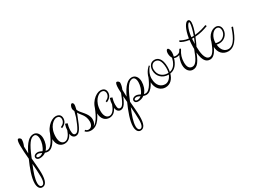

<svg xmlns="http://www.w3.org/2000/svg" viewBox="-82 -1276 3044 2272"><g transform="rotate(-30 1440.5 -139.5)"><path d="M287 -66C279 -66 272 -67 265 -70C299 -106 316 -160 316 -213C316 -270 285 -314 237 -314C181 -314 129 -266 72 -146C70 -178 69 -211 69 -241C81 -269 89 -298 89 -324C89 -345 67 -356 57 -356C42 -356 35 -325 35 -275C35 -217 40 -153 46 -88C0 15 -40 123 -40 199C-40 247 -22 286 17 286C67 286 91 236 91 132C91 77 83 3 77 -73C80 -79 82 -86 85 -92C143 -234 186 -295 237 -295C260 -295 279 -274 279 -224C279 -181 262 -122 232 -84C213 -93 193 -103 171 -103C143 -103 118 -88 118 -62C118 -51 126 -27 166 -27C198 -27 225 -37 247 -54C260 -49 273 -46 286 -46C367 -46 415 -170 440 -234L421 -239C398 -186 351 -66 287 -66ZM63 166C63 243 44 267 21 267C-1 267 -12 243 -12 214C-12 153 15 78 53 -14C58 47 63 109 63 166ZM164 -46C145 -46 137 -56 137 -63C137 -72 145 -84 170 -84C184 -84 199 -76 217 -68C202 -54 184 -46 164 -46Z M778 -239C726 -102 702 -66 673 -66C648 -66 639 -82 639 -133C639 -165 648 -205 654 -222L624 -232C614 -203 609 -173 609 -152C591 -98 558 -49 517 -49C477 -49 451 -85 451 -152C451 -287 533 -346 574 -346C601 -346 621 -329 621 -298C621 -243 566 -223 562 -223L568 -204C588 -212 641 -239 641 -299C641 -349 606 -365 570 -365C507 -365 403 -282 403 -153C403 -68 452 -29 505 -29C555 -29 587 -60 608 -105C613 -62 636 -42 665 -42C713 -42 743 -90 797 -234Z M813 -276C833 -233 892 -198 892 -110C892 -67 872 -32 833 -32C813 -32 801 -42 795 -51L779 -40C796 -16 827 -8 854 -8C956 -8 1008 -121 1052 -234L1033 -239C1004 -166 959 -59 901 -36C921 -50 934 -74 934 -115C934 -202 839 -256 824 -309C824 -314 835 -350 835 -369C835 -382 831 -401 813 -401C797 -401 784 -367 784 -346C784 -330 789 -324 795 -306C782 -253 770 -212 753 -171L757 -167C788 -203 799 -238 813 -276Z M1390 -239C1338 -102 1314 -66 1285 -66C1260 -66 1251 -82 1251 -133C1251 -165 1260 -205 1266 -222L1236 -232C1226 -203 1221 -173 1221 -152C1203 -98 1170 -49 1129 -49C1089 -49 1063 -85 1063 -152C1063 -287 1145 -346 1186 -346C1213 -346 1233 -329 1233 -298C1233 -243 1178 -223 1174 -223L1180 -204C1200 -212 1253 -239 1253 -299C1253 -349 1218 -365 1182 -365C1119 -365 1015 -282 1015 -153C1015 -68 1064 -29 1117 -29C1167 -29 1199 -60 1220 -105C1225 -62 1248 -42 1277 -42C1325 -42 1355 -90 1409 -234Z M1631 -66C1623 -66 1616 -67 1609 -70C1643 -106 1660 -160 1660 -213C1660 -270 1629 -314 1581 -314C1525 -314 1473 -266 1416 -146C1414 -178 1413 -211 1413 -241C1425 -269 1433 -298 1433 -324C1433 -345 1411 -356 1401 -356C1386 -356 1379 -325 1379 -275C1379 -217 1384 -153 1390 -88C1344 15 1304 123 1304 199C1304 247 1322 286 1361 286C1411 286 1435 236 1435 132C1435 77 1427 3 1421 -73C1424 -79 1426 -86 1429 -92C1487 -234 1530 -295 1581 -295C1604 -295 1623 -274 1623 -224C1623 -181 1606 -122 1576 -84C1557 -93 1537 -103 1515 -103C1487 -103 1462 -88 1462 -62C1462 -51 1470 -27 1510 -27C1542 -27 1569 -37 1591 -54C1604 -49 1617 -46 1630 -46C1711 -46 1759 -170 1784 -234L1765 -239C1742 -186 1695 -66 1631 -66ZM1407 166C1407 243 1388 267 1365 267C1343 267 1332 243 1332 214C1332 153 1359 78 1397 -14C1402 47 1407 109 1407 166ZM1508 -46C1489 -46 1481 -56 1481 -63C1481 -72 1489 -84 1514 -84C1528 -84 1543 -76 1561 -68C1546 -54 1528 -46 1508 -46Z M1887 -44C1837 -44 1778 -78 1778 -184C1778 -238 1807 -295 1836 -322L1829 -334C1782 -296 1747 -230 1747 -161C1747 -56 1812 -9 1871 -9C1941 -9 1983 -60 2001 -124C2049 -131 2093 -160 2121 -234L2102 -239C2083 -191 2056 -153 2005 -143C2010 -164 2012 -186 2012 -208C2012 -326 1962 -359 1916 -359C1858 -359 1834 -307 1834 -261C1834 -179 1895 -122 1975 -122H1979C1960 -72 1923 -44 1887 -44ZM1915 -340C1957 -340 1990 -309 1993 -209C1993 -183 1991 -161 1986 -141H1977C1908 -141 1853 -189 1853 -265C1853 -309 1880 -340 1915 -340Z M2130 -260C2140 -255 2150 -253 2164 -253C2177 -253 2191 -256 2202 -261C2187 -230 2171 -183 2171 -142C2171 -60 2218 -28 2256 -28C2316 -28 2355 -69 2411 -234L2392 -239C2347 -113 2314 -62 2269 -62C2229 -62 2206 -91 2206 -157C2206 -215 2223 -262 2250 -302C2253 -307 2255 -310 2255 -312C2255 -319 2250 -323 2243 -323C2238 -323 2238 -322 2218 -291C2207 -280 2188 -272 2163 -272C2149 -272 2140 -275 2136 -278C2140 -290 2144 -314 2144 -329C2144 -363 2133 -393 2117 -393C2103 -393 2093 -372 2093 -344C2093 -313 2102 -291 2112 -276C2103 -242 2092 -209 2077 -171L2081 -167C2105 -197 2117 -215 2130 -260Z M2281 -393C2302 -379 2340 -361 2396 -354C2392 -323 2390 -290 2390 -254C2390 -75 2436 -31 2493 -31C2574 -31 2614 -163 2641 -234L2622 -239C2593 -163 2558 -59 2503 -59C2438 -59 2428 -171 2427 -243C2441 -271 2460 -311 2476 -353C2547 -357 2602 -375 2655 -395L2646 -413C2606 -397 2549 -379 2484 -373C2504 -428 2521 -485 2521 -522C2521 -548 2513 -565 2493 -565C2458 -565 2416 -490 2398 -373C2344 -379 2308 -399 2289 -411ZM2496 -539C2500 -539 2501 -533 2501 -523C2501 -496 2487 -436 2464 -371H2440H2431C2445 -496 2484 -539 2496 -539ZM2427 -283C2427 -308 2428 -331 2429 -352H2439H2457C2448 -328 2438 -305 2427 -282Z M2729 -7C2848 -7 2896 -170 2921 -234L2902 -239C2878 -170 2831 -30 2743 -30C2696 -30 2653 -65 2646 -146C2656 -144 2670 -142 2685 -142C2747 -142 2806 -191 2806 -263C2806 -305 2780 -335 2740 -335C2677 -335 2603 -267 2603 -150C2603 -53 2662 -7 2729 -7ZM2741 -316C2771 -316 2787 -291 2787 -262C2787 -203 2736 -161 2690 -161C2668 -161 2652 -164 2644 -167C2644 -251 2693 -316 2741 -316Z"/></g></svg>

Font: Clicker Script
Style: Regular
Weight: 400
Designer: Astigmatic (AOETI)
Foundry: Astigmatic (AOETI)
Version: Version 1.000